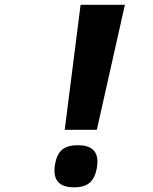

<svg xmlns="http://www.w3.org/2000/svg" viewBox="-20 -779 640 804"><path d="M317.5 -759H503L385.5 -235.5H251ZM208 -64.5Q208 -75 210.5 -91.5Q218 -134 240.5 -152.5Q263 -171 306 -171Q388 -171 388 -102Q388 -91.5 385.5 -75Q377.5 -32.5 355.2 -13.5Q333 5.5 290.5 5.5Q208 5.5 208 -64.5Z"/></svg>

Font: JuliaMono ExtraBoldItalic
Style: Regular
Weight: 800
Italic angle: -9°
Monospace: yes
Designer: cormullion
Foundry: corm
Version: Version 0.049; ttfautohint (v1.8.4)